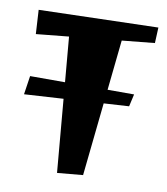

<svg xmlns="http://www.w3.org/2000/svg" viewBox="-78 -731 707 811"><g transform="rotate(10 275.5 -325.5)"><path d="M25 -651 536 -665 533 -598 393 -584 331 4 221 14 171 -562 31 -548ZM472 -316 26 -289 38 -369H484Z"/></g></svg>

Font: Joti One
Style: Regular
Weight: 400
Designer: Eduardo Rodriguez Tunni
Foundry: Eduardo Rodriguez Tunni
Version: Version 1.001